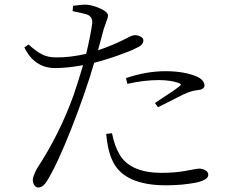

<svg xmlns="http://www.w3.org/2000/svg" viewBox="-20 -795 1040 843"><path d="M539.1 -426.8 533.2 -452.1Q622.1 -482.4 707 -482.4Q788.1 -482.4 843.8 -459Q877.9 -443.4 877.9 -418.9Q877.9 -412.1 871.6 -407.2Q865.2 -402.3 860.4 -401.4Q855.5 -400.4 841.8 -398.4Q817.4 -395.5 784.2 -379.9Q773.4 -375 673.8 -324.2L660.2 -342.8Q757.8 -406.2 768.6 -417Q781.2 -424.8 764.6 -430.7Q727.5 -443.4 676.8 -443.4Q613.3 -443.4 539.1 -426.8ZM298.8 -746.1 300.8 -769.5Q342.8 -775.4 360.4 -774.4Q386.7 -772.5 419.9 -757.8Q453.1 -743.2 454.1 -727.5Q454.1 -720.7 450.7 -710.4Q447.3 -700.2 441.4 -684.6Q435.5 -668.9 432.6 -657.2Q429.7 -646.5 422.4 -618.7Q415 -590.8 410.2 -574.2Q475.6 -595.7 540 -628.9Q560.5 -640.6 572.3 -640.6Q585 -640.6 597.2 -634.3Q609.4 -627.9 609.4 -618.2Q609.4 -606.4 601.1 -598.1Q592.8 -589.8 570.3 -580.1Q553.7 -571.3 499 -551.8Q444.3 -532.2 393.6 -519.5Q354.5 -385.7 292.5 -228.5Q230.5 -71.3 185.5 1Q168 28.3 147.5 28.3Q137.7 28.3 130.9 18.1Q124 7.8 124 -5.9Q124 -19.5 141.6 -53.7Q242.2 -207 303.7 -378.9Q326.2 -445.3 344.7 -508.8Q274.4 -496.1 222.7 -496.1Q130.9 -496.1 86.9 -586.9L105.5 -599.6Q138.7 -569.3 164.6 -556.2Q190.4 -543 225.6 -543Q285.2 -542 358.4 -558.6Q378.9 -644.5 384.8 -692.4Q387.7 -720.7 362.3 -731.4Q342.8 -737.3 298.8 -746.1ZM446.3 -207 471.7 -210Q482.4 -154.3 506.8 -113.3Q555.7 -36.1 689.5 -36.1Q750 -36.1 798.3 -45.4Q846.7 -54.7 852.5 -54.7Q869.1 -54.7 881.8 -47.4Q894.5 -40 894.5 -27.3Q894.5 -4.9 840.8 6.8Q780.3 18.6 709 18.6Q521.5 18.6 472.7 -91.8Q452.1 -136.7 446.3 -207Z"/></svg>

Font: GenYoMin TW TTF Light
Style: Regular
Weight: 300
Version: Version 1.300